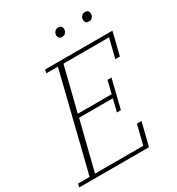

<svg xmlns="http://www.w3.org/2000/svg" viewBox="-211 -999 1034 1124"><g transform="rotate(-30 306.5 -436.5)"><path d="M-2 -23H76L238 -675H160L165 -698H620L582 -545H551L583 -674H275L201 -378H430L451 -463H478L430 -270H403L424 -354H196L113 -24H439L472 -155H503L464 0H-7ZM347 -813Q333 -813 327 -820.5Q321 -828 321 -838Q321 -842 321.5 -845.5Q322 -849 324 -854Q328 -862 335 -867.5Q342 -873 354 -873Q368 -873 374 -865.5Q380 -858 380 -848Q380 -844 379.5 -840.5Q379 -837 377 -832Q373 -824 366 -818.5Q359 -813 347 -813ZM528 -813Q514 -813 508 -820.5Q502 -828 502 -838Q502 -842 502.5 -845.5Q503 -849 505 -854Q509 -862 516 -867.5Q523 -873 535 -873Q549 -873 555 -865.5Q561 -858 561 -848Q561 -844 560.5 -840.5Q560 -837 558 -832Q554 -824 547 -818.5Q540 -813 528 -813Z"/></g></svg>

Font: IBM Plex Serif ExtLt
Style: Italic
Weight: 200
Italic angle: -14°
Designer: Mike Abbink, Paul van der Laan, Pieter van Rosmalen
Foundry: Bold Monday
Version: Version 3.001